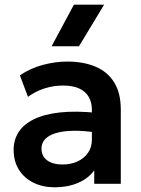

<svg xmlns="http://www.w3.org/2000/svg" viewBox="-20 -782 602 817"><path d="M213 15Q162 15 122.5 -4.5Q83 -24 60.5 -59.8Q38 -95.5 38 -144.5Q38 -186.5 59 -219.5Q80 -252.5 123.5 -274.2Q167 -296 234.8 -303.5Q302.5 -311 395.5 -301.5L397.5 -217Q336.5 -226.5 291 -225.5Q245.5 -224.5 215.8 -215Q186 -205.5 171.2 -189Q156.5 -172.5 156.5 -150.5Q156.5 -117.5 180.5 -99.8Q204.5 -82 246 -82Q281.5 -82 309.8 -95Q338 -108 354.5 -131.8Q371 -155.5 371 -188V-314.5Q371 -346 357.8 -369.2Q344.5 -392.5 317.5 -405.2Q290.5 -418 248 -418Q209 -418 170.8 -406.2Q132.5 -394.5 99 -370L64.5 -461.5Q112 -493 164.5 -506.5Q217 -520 266 -520Q336 -520 387.2 -498Q438.5 -476 466.2 -430.8Q494 -385.5 494 -316V0H381V-57Q356 -22.5 312 -3.8Q268 15 213 15ZM199.5 -585 294.5 -762H423L316 -585Z"/></svg>

Font: Geologica Cursive Medium
Style: Regular
Weight: 500
Designer: Sindre Bremnes, Frode Helland
Foundry: Monokrom Skriftforlag AS
Version: Version 1.010;gftools[0.9.28]